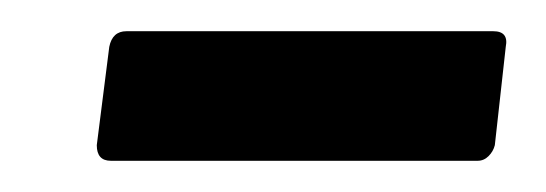

<svg xmlns="http://www.w3.org/2000/svg" viewBox="-20 -367 350 123"><path d="M42 -274 50 -337Q52 -347 61 -347H296Q306 -347 304 -337L297 -274Q296 -270 293 -267Q290 -264 286 -264H51Q42 -264 42 -274Z"/></svg>

Font: Barlow Condensed Medium
Style: Italic
Weight: 500
Width: 3
Italic angle: -7°
Designer: Jeremy Tribby
Foundry: Tribby Type
Version: Version 1.408